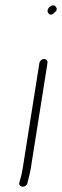

<svg xmlns="http://www.w3.org/2000/svg" viewBox="-20 -694 231 713"><path d="M156.3 -460 94.5 -70C93.1 -61.3 91.3 -52.4 89 -43.2L81.5 -13C75.3 6.1 46 1.7 52.1 -17L54.7 -27C58.3 -37 61.5 -51.3 64.5 -70L126.3 -460C127.5 -467.9 135.7 -475 143.6 -475C151.6 -475 157.5 -467.9 156.3 -460ZM186.7 -669.7C192.8 -662.6 191.9 -655.7 184.2 -649C174.5 -638.3 166.4 -636.8 160 -644.5C147.2 -659.7 174.6 -684.2 186.7 -669.7Z"/></svg>

Font: MewTooHand
Style: ReversedIta
Weight: 400
Designer: Mew Too, Robert Jablonski
Version: Version 0.77